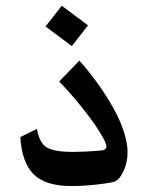

<svg xmlns="http://www.w3.org/2000/svg" viewBox="-20 -624 497 651"><path d="M222.2 6.8Q134.8 6.8 94.5 -32.7Q54.2 -72.3 48.8 -159.2L105.5 -187Q113.3 -138.2 139.6 -123.5Q166 -108.9 226.1 -108.9Q265.1 -108.9 319.8 -113.3Q340.8 -114.7 340.8 -127.4Q340.8 -133.3 336.4 -143.1Q332 -152.8 325.2 -164.1Q309.1 -192.4 284.7 -225.1Q260.3 -257.8 233.2 -289.8Q206.1 -321.8 180.7 -347.7L249 -418.5Q280.8 -383.3 311 -341.3Q341.3 -299.3 365.5 -255.6Q389.6 -211.9 401.9 -170.9Q412.6 -135.7 412.6 -107.9Q412.6 -71.8 397.5 -41.5Q383.3 -11.2 363.3 -6.8Q348.6 -3.4 324.2 -0.2Q299.8 2.9 272.7 4.9Q245.6 6.8 222.2 6.8ZM223.6 -467.8 134.3 -534.2 189.5 -604.5 278.3 -538.1Z"/></svg>

Font: Markazi Text
Style: Bold
Weight: 700
Designer: Borna Izadpanah (Arabic designer), Fiona Ross (Arabic design director) and Florian Runge (Latin designer)
Foundry: Borna Izadpanah and Florian Runge
Version: Version 1.001; ttfautohint (v1.8.3)